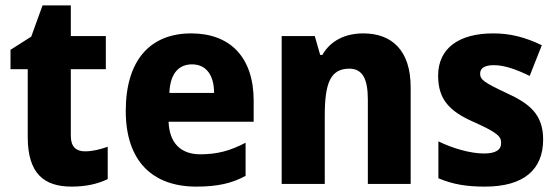

<svg xmlns="http://www.w3.org/2000/svg" viewBox="-20 -749 2070 713"><path d="M295 -187C262 -187 243 -205 243 -244V-492H373V-615H243V-729H138L96 -613L19 -564V-492H83V-240C83 -104 144 -56 246 -56C302 -56 345 -67 380 -84V-204C351 -194 324 -187 295 -187Z M690 -625C540 -625 447 -528 447 -337C447 -150 547 -56 709 -56C787 -56 841 -68 892 -96V-219C835 -189 786 -176 724 -176C649 -176 609 -220 606 -297H922V-375C922 -536 835 -625 690 -625ZM693 -510C747 -510 775 -468 775 -404H609C612 -479 646 -510 693 -510Z M1329 -625C1263 -625 1208 -599 1177 -545H1169L1149 -615H1026V-66H1186V-319C1186 -438 1206 -494 1277 -494C1327 -494 1346 -455 1346 -379V-66H1505V-425C1505 -561 1436 -625 1329 -625Z M1997 -231C1997 -325 1945 -365 1862 -403C1777 -443 1763 -453 1763 -476C1763 -496 1780 -507 1814 -507C1855 -507 1900 -490 1947 -467L1992 -581C1930 -611 1875 -625 1811 -625C1686 -625 1607 -571 1607 -468C1607 -380 1649 -336 1737 -297C1829 -256 1841 -242 1841 -218C1841 -193 1822 -179 1777 -179C1729 -179 1663 -197 1608 -224V-87C1663 -64 1713 -56 1781 -56C1925 -56 1997 -119 1997 -231Z"/></svg>

Font: Noto Sans Malayalam UI SemiCondensed ExtraBold
Style: Regular
Weight: 800
Width: 4
Designer: Jelle Bosma - Monotype Design Team
Foundry: Monotype Imaging Inc.
Version: Version 2.104